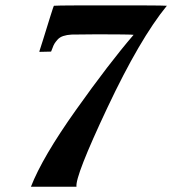

<svg xmlns="http://www.w3.org/2000/svg" viewBox="-20 -713 657 733"><path d="M617 -691Q514 -565 390 -302Q266 -39 272 0H266Q259 0 249 0Q239 0 225.5 0Q212 0 198 0Q184 0 169.5 0Q155 0 142 0Q129 0 119 0Q109 0 104 0H98Q142 -113 269.5 -292.5Q397 -472 490 -580Q489 -581 447 -581.5Q405 -582 352.5 -582Q300 -582 253 -581Q235 -580 221.5 -575.5Q208 -571 200 -562Q192 -553 188 -546.5Q184 -540 180 -528.5Q176 -517 175 -516L132 -515L130 -516L144 -560Q158 -605 171.5 -648.5Q185 -692 186 -691Q186 -692 294 -692.5Q402 -693 509.5 -692.5Q617 -692 617 -691Z"/></svg>

Font: GFS Artemisia
Style: Bold Italic
Weight: 700
Italic angle: -12°
Designer: Designed by Takis Katsoulidis and George D. Matthiopoulos.
Foundry: Designed by Takis Katsoulidis and George D. Matthiopoulos.
Version: Version 1.0